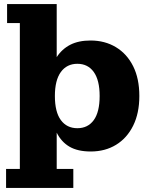

<svg xmlns="http://www.w3.org/2000/svg" viewBox="-20 -738 743 948"><path d="M10 190V96H78V-624H15V-718H260V-456Q286 -496 327 -517Q368 -538 427 -538Q498 -538 552.5 -505Q607 -472 637.5 -411Q668 -350 668 -264Q668 -179 637.5 -117.5Q607 -56 553 -23Q499 10 428 10Q364 10 323.5 -13.5Q283 -37 260 -83V96H342V190ZM362 -105Q414 -105 443 -145Q472 -185 472 -264Q472 -342 443 -382.5Q414 -423 362 -423Q310 -423 280.5 -382.5Q251 -342 251 -264Q251 -185 280.5 -145Q310 -105 362 -105Z"/></svg>

Font: Montagu Slab 16pt
Style: Bold
Weight: 700
Designer: Florian Karsten
Foundry: Florian Karsten
Version: Version 1.000; ttfautohint (v1.8.3)